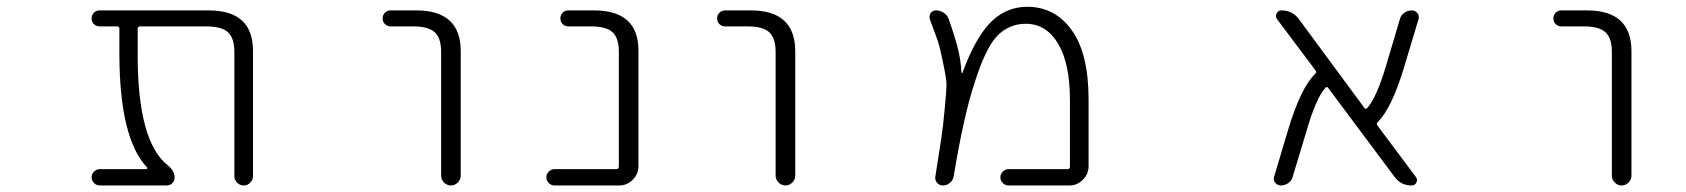

<svg xmlns="http://www.w3.org/2000/svg" viewBox="-20 -576 5040 574"><path d="M736.3 -48.8Q736.3 -38.1 728 -29.8Q719.7 -21.5 708.5 -21.5Q697.3 -21.5 689 -29.8Q680.7 -38.1 680.7 -48.8V-420.9Q680.7 -461.9 661.6 -479.5Q642.6 -497.1 595.7 -497.1H399.4Q391.6 -497.1 391.6 -490.2V-411.1Q391.6 -151.4 482.4 -81.1Q502 -65.4 502 -44.9Q502 -35.2 495.1 -28.3Q488.3 -21.5 478.5 -21.5H278.3Q268.6 -21.5 261.2 -28.8Q253.9 -36.1 253.9 -45.9Q253.9 -55.7 261.2 -63Q268.6 -70.3 278.3 -70.3H417Q419.9 -70.3 420.4 -72.3Q420.9 -74.2 419.9 -75.2Q337.9 -161.1 336.9 -411.1V-490.2Q336.9 -497.1 329.1 -497.1H278.3Q267.6 -497.1 260.7 -503.9Q253.9 -510.7 253.9 -521Q253.9 -531.2 260.7 -538.1Q267.6 -544.9 278.3 -544.9H603.5Q736.3 -544.9 736.3 -424.8Z M1148.4 -497.1Q1137.7 -497.1 1130.9 -503.9Q1124 -510.7 1124 -521Q1124 -531.2 1130.9 -538.1Q1137.7 -544.9 1148.4 -544.9H1224.6Q1356.4 -544.9 1357.4 -424.8V-50.8Q1357.4 -39.1 1348.6 -30.3Q1339.8 -21.5 1328.1 -21.5Q1316.4 -21.5 1307.6 -30.3Q1298.8 -39.1 1298.8 -50.8V-420.9Q1298.8 -461.9 1279.8 -479.5Q1260.7 -497.1 1214.8 -497.1Z M1830.1 -420.9Q1830.1 -461.9 1811.5 -479.5Q1793 -497.1 1746.1 -497.1H1679.7Q1668.9 -497.1 1662.1 -503.9Q1655.3 -510.7 1655.3 -521Q1655.3 -531.2 1662.1 -538.1Q1668.9 -544.9 1679.7 -544.9H1755.9Q1888.7 -544.9 1888.7 -424.8V-79.1Q1888.7 -55.7 1871.6 -38.6Q1854.5 -21.5 1831.1 -21.5H1637.7Q1627.9 -21.5 1620.6 -28.8Q1613.3 -36.1 1613.3 -45.9Q1613.3 -55.7 1620.6 -63Q1627.9 -70.3 1637.7 -70.3H1822.3Q1830.1 -70.3 1830.1 -78.1Z M2148.4 -497.1Q2137.7 -497.1 2130.9 -503.9Q2124 -510.7 2124 -521Q2124 -531.2 2130.9 -538.1Q2137.7 -544.9 2148.4 -544.9H2224.6Q2356.4 -544.9 2357.4 -424.8V-50.8Q2357.4 -39.1 2348.6 -30.3Q2339.8 -21.5 2328.1 -21.5Q2316.4 -21.5 2307.6 -30.3Q2298.8 -39.1 2298.8 -50.8V-420.9Q2298.8 -461.9 2279.8 -479.5Q2260.7 -497.1 2214.8 -497.1Z M2995.1 -21.5Q2985.4 -21.5 2978 -28.8Q2970.7 -36.1 2970.7 -45.9Q2970.7 -55.7 2978 -63Q2985.4 -70.3 2995.1 -70.3H3171.9Q3178.7 -70.3 3178.7 -78.1V-275.4Q3178.7 -386.7 3143.1 -445.8Q3107.4 -504.9 3046.9 -504.9Q2996.1 -504.9 2960.9 -468.3Q2925.8 -431.6 2892.6 -325.2Q2860.4 -226.6 2831.1 -48.8Q2829.1 -37.1 2819.8 -29.3Q2810.5 -21.5 2798.8 -21.5Q2788.1 -21.5 2781.2 -29.8Q2774.4 -38.1 2776.4 -48.8Q2789.1 -127.9 2793.9 -161.1Q2799.8 -199.2 2804.7 -254.9Q2809.6 -305.7 2809.6 -323.2Q2809.6 -339.8 2799.8 -386.7Q2791 -430.7 2783.2 -455.1Q2776.4 -473.6 2759.8 -518.6Q2758.8 -522.5 2758.8 -525.4Q2758.8 -531.2 2761.7 -536.1Q2767.6 -544.9 2778.3 -544.9Q2791 -544.9 2801.8 -537.6Q2812.5 -530.3 2816.4 -518.6Q2835.9 -462.9 2844.7 -426.8Q2852.5 -394.5 2854.5 -358.4Q2854.5 -357.4 2855.5 -357.4Q2856.4 -357.4 2857.4 -358.4Q2892.6 -455.1 2935.5 -502.9Q2983.4 -555.7 3050.8 -555.7Q3133.8 -555.7 3184.1 -485.8Q3234.4 -416 3234.4 -278.3V-79.1Q3234.4 -55.7 3217.3 -38.6Q3200.2 -21.5 3176.8 -21.5Z M4212.9 -46.9Q4218.8 -39.1 4214.4 -30.3Q4210 -21.5 4200.2 -21.5Q4168 -21.5 4149.4 -46.9L3951.2 -312.5Q3947.3 -318.4 3942.4 -313.5Q3914.1 -282.2 3885.7 -183.6L3844.7 -47.9Q3841.8 -36.1 3831.5 -28.8Q3821.3 -21.5 3809.6 -21.5Q3798.8 -21.5 3792 -30.3Q3788.1 -35.2 3788.1 -42Q3788.1 -44.9 3789.1 -47.9L3832 -191.4Q3869.1 -313.5 3911.1 -354.5Q3917 -359.4 3913.1 -365.2L3797.9 -518.6Q3792 -526.4 3796.4 -535.6Q3800.8 -544.9 3811.5 -544.9Q3843.8 -544.9 3863.3 -518.6L4058.6 -253.9Q4062.5 -248 4067.4 -252.9Q4095.7 -284.2 4125 -383.8L4165 -518.6Q4168 -530.3 4178.2 -537.6Q4188.5 -544.9 4200.2 -544.9Q4210.9 -544.9 4217.8 -536.1Q4221.7 -531.2 4221.7 -524.4Q4221.7 -521.5 4220.7 -518.6L4177.7 -375Q4140.6 -252.9 4099.6 -211.9Q4093.8 -207 4097.7 -201.2Z M4648.4 -497.1Q4637.7 -497.1 4630.9 -503.9Q4624 -510.7 4624 -521Q4624 -531.2 4630.9 -538.1Q4637.7 -544.9 4648.4 -544.9H4724.6Q4856.4 -544.9 4857.4 -424.8V-50.8Q4857.4 -39.1 4848.6 -30.3Q4839.8 -21.5 4828.1 -21.5Q4816.4 -21.5 4807.6 -30.3Q4798.8 -39.1 4798.8 -50.8V-420.9Q4798.8 -461.9 4779.8 -479.5Q4760.7 -497.1 4714.8 -497.1Z"/></svg>

Font: Rounded Mgen+ 1mn light
Style: Regular
Weight: 200
Designer: [Source Han Sans]
Ryoko NISHIZUKA  (kana & ideographs); Paul D. Hunt (Latin, Greek & Cyrillic); Wenlong ZHANG  (bopomofo
Version: Version 1.059.20150602